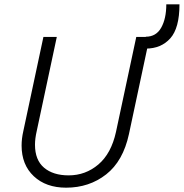

<svg xmlns="http://www.w3.org/2000/svg" viewBox="-20 -861 851 889"><path d="M80 -187Q80 -219 88 -254L181 -690H243L150 -254Q142 -219 142 -191Q142 -120 184 -84.5Q226 -49 298 -49Q376 -49 435.5 -99.5Q495 -150 517 -250L611 -690H673L577 -240Q550 -115 471.5 -53.5Q393 8 286 8Q193 8 136.5 -45Q80 -98 80 -187ZM655 -691Q703 -691 726.5 -733Q750 -775 750 -841H811Q811 -731 768.5 -683.5Q726 -636 655 -636Z"/></svg>

Font: Radio Canada Light
Style: Italic
Weight: 300
Italic angle: -12°
Designer: Charles Daoud, Etienne Aubert Bonn, Alexandre Saumier Demers, Jacques Le Bailly
Foundry: Radio-Canada
Version: Version 2.104; ttfautohint (v1.8.4.7-5d5b);gftools[0.9.28.de